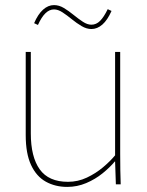

<svg xmlns="http://www.w3.org/2000/svg" viewBox="-20 -724 576 754"><path d="M244 10Q197 10 160 -10.5Q123 -31 102 -76Q81 -121 81 -193V-520H101V-200Q101 -108 136 -59Q171 -10 247 -10Q286 -10 321 -26.5Q356 -43 384.5 -67Q413 -91 432 -114V-520H452V-120Q452 -84 452.5 -56Q453 -28 454 0H435L432 -90H431Q412 -67 383 -43.5Q354 -20 318.5 -5Q283 10 244 10ZM403 -688 418 -681Q402 -645 382 -627.5Q362 -610 339 -610Q320 -610 300.5 -621.5Q281 -633 262 -648.5Q243 -664 225.5 -675.5Q208 -687 192 -687Q174 -687 158.5 -672Q143 -657 129 -626L114 -633Q129 -668 149 -686Q169 -704 192 -704Q212 -704 231 -692.5Q250 -681 269 -665.5Q288 -650 305.5 -638.5Q323 -627 339 -627Q358 -627 373 -642Q388 -657 403 -688Z"/></svg>

Font: Murecho Thin
Style: Regular
Weight: 100
Designer: Neil Summerour
Foundry: Positype
Version: Version 1.010